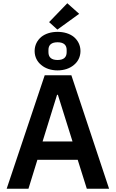

<svg xmlns="http://www.w3.org/2000/svg" viewBox="-20 -1161 712 1181"><path d="M514 0 458 -178H210L155 0H21L255 -698H419L651 0ZM336 -578H331L242 -291H426ZM333 -979 282 -1025 394 -1141 467 -1076ZM334 -728C294 -728 259 -740 234 -761C209 -781 193 -811 193 -847C193 -883 209 -913 234 -934C259 -954 294 -965 334 -965C374 -965 409 -954 434 -934C459 -913 475 -883 475 -847C475 -811 459 -781 434 -761C409 -740 374 -728 334 -728ZM334 -792C371 -792 390 -808 390 -840V-854C390 -885 371 -901 334 -901C297 -901 278 -885 278 -854V-840C278 -808 297 -792 334 -792Z"/></svg>

Font: Plexus Sans SemiBold
Style: Regular
Weight: 600
Version: Version 2.001;PS 002.001;hotconv 1.0.70;makeotf.lib2.5.58329